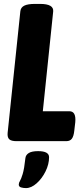

<svg xmlns="http://www.w3.org/2000/svg" viewBox="-20 -722 427 982"><path d="M65 0Q38 0 27.5 -9.5Q17 -19 19 -42L84 -664Q86 -684 104 -693Q122 -702 159 -702H185Q256 -702 252 -663L199 -153H335Q370 -153 365 -97L360 -54Q357 -25 347.5 -12.5Q338 0 319 0ZM113 240Q99 240 87.5 236.5Q76 233 76 222Q76 213 82 203.5Q88 194 96 168Q104 142 110 86Q112 70 127.5 60.5Q143 51 175 51Q231 51 231 82Q231 118 213 154.5Q195 191 167.5 215.5Q140 240 113 240Z"/></svg>

Font: Asap Condensed Condensed ExtraBold
Style: Italic
Weight: 800
Width: 3
Italic angle: -6°
Designer: Pablo Cosgaya
Foundry: Omnibus-Type
Version: Version 3.001; ttfautohint (v1.8.4.7-5d5b)